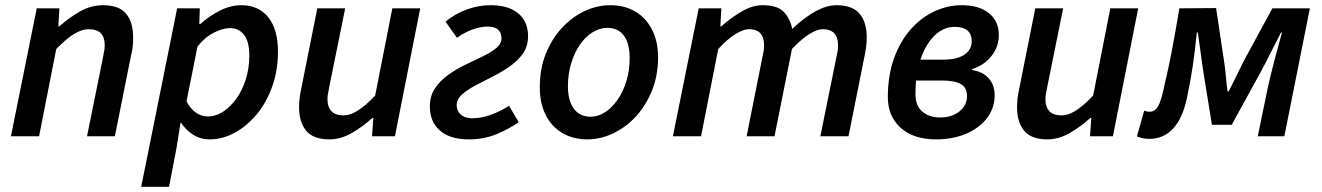

<svg xmlns="http://www.w3.org/2000/svg" viewBox="-20 -523 5073 737"><path d="M22 0 121 -491H208L204 -422H208Q245 -455 287 -479Q329 -503 375 -503Q437 -503 464 -470.5Q491 -438 491 -379Q491 -362 489.5 -345.5Q488 -329 483 -310L421 0H314L374 -296Q377 -314 379.5 -325.5Q382 -337 382 -348Q382 -380 367 -395.5Q352 -411 320 -411Q295 -411 265 -393Q235 -375 196 -335L130 0Z M522 194 660 -491H747L745 -431H749Q784 -462 824.5 -482.5Q865 -503 907 -503Q972 -503 1009.5 -457Q1047 -411 1047 -324Q1047 -254 1025.5 -192.5Q1004 -131 966.5 -85.5Q929 -40 882 -14Q835 12 784 12Q750 12 721.5 -6Q693 -24 675 -52H673L657 48L629 194ZM777 -76Q809 -76 837.5 -95Q866 -114 888.5 -146Q911 -178 924 -220Q937 -262 937 -310Q937 -363 917 -389Q897 -415 863 -415Q835 -415 800.5 -397.5Q766 -380 738 -344L696 -134Q712 -104 733 -90Q754 -76 777 -76Z M1244 12Q1183 12 1155.5 -21Q1128 -54 1128 -112Q1128 -129 1130 -145.5Q1132 -162 1136 -181L1198 -491H1305L1245 -195Q1242 -178 1239.5 -166Q1237 -154 1237 -143Q1237 -112 1252.5 -96Q1268 -80 1299 -80Q1324 -80 1353.5 -98.5Q1383 -117 1420 -156L1486 -491H1593L1496 0H1408L1413 -70H1409Q1373 -37 1330.5 -12.5Q1288 12 1244 12Z M1780 12Q1707 12 1668.5 -22Q1630 -56 1630 -114Q1630 -155 1650 -184.5Q1670 -214 1701 -236Q1732 -258 1767.5 -275Q1803 -292 1834 -307Q1865 -322 1885 -338.5Q1905 -355 1905 -376Q1905 -397 1892 -409Q1879 -421 1853 -421Q1824 -421 1793 -409.5Q1762 -398 1734 -378L1690 -440Q1727 -470 1771.5 -486.5Q1816 -503 1864 -503Q1932 -503 1969.5 -471.5Q2007 -440 2007 -384Q2007 -345 1987 -317Q1967 -289 1936 -267.5Q1905 -246 1870 -228.5Q1835 -211 1804 -194.5Q1773 -178 1753 -160Q1733 -142 1733 -119Q1733 -97 1749 -83Q1765 -69 1793 -69Q1827 -69 1864.5 -82.5Q1902 -96 1934 -117L1971 -54Q1934 -28 1886 -8Q1838 12 1780 12Z M2235 12Q2180 12 2138.5 -12.5Q2097 -37 2074.5 -82Q2052 -127 2052 -188Q2052 -259 2075 -316.5Q2098 -374 2137 -416Q2176 -458 2224 -480.5Q2272 -503 2322 -503Q2378 -503 2419 -478.5Q2460 -454 2483 -409Q2506 -364 2506 -303Q2506 -233 2482.5 -175Q2459 -117 2420.5 -75.5Q2382 -34 2333.5 -11Q2285 12 2235 12ZM2247 -75Q2276 -75 2303 -92.5Q2330 -110 2351 -140.5Q2372 -171 2384.5 -212Q2397 -253 2397 -300Q2397 -356 2375 -386Q2353 -416 2311 -416Q2282 -416 2254.5 -399Q2227 -382 2206 -351.5Q2185 -321 2172.5 -280Q2160 -239 2160 -192Q2160 -137 2182.5 -106Q2205 -75 2247 -75Z M2563 0 2662 -491H2749L2745 -422H2749Q2786 -455 2827 -479Q2868 -503 2907 -503Q2964 -503 2988.5 -477.5Q3013 -452 3021 -412Q3065 -454 3108.5 -478.5Q3152 -503 3191 -503Q3252 -503 3279.5 -470.5Q3307 -438 3307 -379Q3307 -362 3305 -345.5Q3303 -329 3299 -310L3237 0H3129L3189 -296Q3193 -314 3195 -325.5Q3197 -337 3197 -348Q3197 -380 3182 -395.5Q3167 -411 3137 -411Q3118 -411 3088 -393Q3058 -375 3020 -335L2953 0H2846L2905 -296Q2909 -314 2911 -325.5Q2913 -337 2913 -348Q2913 -380 2898.5 -395.5Q2884 -411 2854 -411Q2835 -411 2804.5 -393Q2774 -375 2737 -335L2671 0Z M3574 12Q3486 12 3437 -32.5Q3388 -77 3388 -150Q3388 -233 3411.5 -298.5Q3435 -364 3475 -409.5Q3515 -455 3566 -479Q3617 -503 3672 -503Q3738 -503 3776 -472.5Q3814 -442 3814 -389Q3814 -343 3785.5 -307.5Q3757 -272 3712 -258V-254Q3753 -248 3775.5 -222Q3798 -196 3798 -158Q3798 -108 3768.5 -69.5Q3739 -31 3688 -9.5Q3637 12 3574 12ZM3589 -72Q3620 -72 3643 -83Q3666 -94 3679 -112.5Q3692 -131 3692 -154Q3692 -187 3668 -200.5Q3644 -214 3594 -214H3470L3484 -294H3600Q3637 -294 3661.5 -303Q3686 -312 3698 -328Q3710 -344 3710 -364Q3710 -420 3644 -420Q3614 -420 3587 -402.5Q3560 -385 3539 -351Q3518 -317 3506 -269.5Q3494 -222 3494 -162Q3494 -117 3520.5 -94.5Q3547 -72 3589 -72Z M4000 12Q3939 12 3911.5 -21Q3884 -54 3884 -112Q3884 -129 3886 -145.5Q3888 -162 3892 -181L3954 -491H4061L4001 -195Q3998 -178 3995.5 -166Q3993 -154 3993 -143Q3993 -112 4008.5 -96Q4024 -80 4055 -80Q4080 -80 4109.5 -98.5Q4139 -117 4176 -156L4242 -491H4349L4252 0H4164L4169 -70H4165Q4129 -37 4086.5 -12.5Q4044 12 4000 12Z M4392 10Q4379 10 4366.5 7.5Q4354 5 4344 1L4372 -98Q4377 -97 4381.5 -95.5Q4386 -94 4392 -94Q4412 -94 4424 -113Q4436 -132 4446 -179Q4465 -258 4479.5 -335Q4494 -412 4507 -491L4648 -492L4678 -292Q4683 -262 4685.5 -231Q4688 -200 4692 -172H4696Q4711 -200 4725.5 -230.5Q4740 -261 4756 -292L4864 -491H5008L4910 0H4808L4846 -184Q4850 -203 4856.5 -230Q4863 -257 4871 -287.5Q4879 -318 4887 -347Q4895 -376 4901 -398H4897Q4878 -362 4858.5 -322.5Q4839 -283 4820 -248L4708 -44H4632L4600 -242Q4594 -280 4589 -319.5Q4584 -359 4578 -398H4574Q4567 -328 4558.5 -270Q4550 -212 4536 -147Q4520 -70 4483.5 -30Q4447 10 4392 10Z"/></svg>

Font: Source Sans 3 SemiBold
Style: Italic
Weight: 600
Italic angle: -11°
Designer: Paul D. Hunt
Foundry: Adobe
Version: Version 3.046;hotconv 1.0.118;makeotfexe 2.5.65603